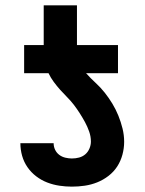

<svg xmlns="http://www.w3.org/2000/svg" viewBox="-20 -688 540 716"><path d="M248 8Q225 8 201.5 4.5Q178 1 156 -7.5Q134 -16 115 -30.5Q96 -45 82.5 -64.5Q69 -84 62.5 -107Q56 -130 56 -154H180Q180 -141 185.5 -129.5Q191 -118 201 -110.5Q211 -103 223.5 -100Q236 -97 248 -97Q262 -97 275 -100.5Q288 -104 298 -112.5Q308 -121 313.5 -134Q319 -147 319 -160Q319 -179 312.5 -197.5Q306 -216 297 -232.5Q288 -249 277.5 -265.5Q267 -282 255.5 -297Q244 -312 230.5 -325.5Q217 -339 204.5 -353Q192 -367 180.5 -382.5Q169 -398 161 -415H70V-520H143V-668H267V-520H420V-415H301Q318 -396 336.5 -379Q355 -362 370.5 -342.5Q386 -323 399 -301.5Q412 -280 421.5 -256.5Q431 -233 437 -208.5Q443 -184 443 -159Q443 -135 436.5 -111Q430 -87 417 -67Q404 -47 384.5 -32Q365 -17 342.5 -8Q320 1 296 4.5Q272 8 248 8Z"/></svg>

Font: Iosevka SS04 Extrabold
Style: Regular
Weight: 800
Monospace: yes
Designer: Belleve Invis
Foundry: Belleve Invis
Version: Version 19.0.0; ttfautohint (v1.8.4)